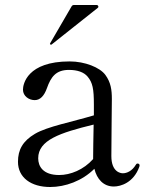

<svg xmlns="http://www.w3.org/2000/svg" viewBox="-20 -735 590 769"><path d="M184 -556C185 -556 186 -556 187 -557L371 -703C374 -706 374 -706 374 -708C374 -712 371 -715 367 -715H276C272 -715 269 -713 267 -710L181 -562C180 -560 180 -560 180 -559C180 -558 182 -556 184 -556ZM531 -80C529 -80 527 -80 524 -75C509 -50 488 -41 472 -41C463 -41 426 -46 426 -110C426 -180 428 -300 428 -338C428 -375 424 -405 402 -435C380 -465 320 -489 259 -489C89 -489 72 -398 72 -376C72 -350 96 -334 119 -334C141 -334 157 -351 168 -382C184 -427 204 -455 256 -455C290 -455 316 -446 331 -428C351 -404 356 -379 356 -316V-273C269 -247 169 -228 120 -199C71 -170 52 -135 52 -87C52 -24 104 14 181 14C241 14 309 -10 358 -59C368 -18 394 12 436 12C463 12 515 -3 538 -67C539 -70 539 -72 539 -73C539 -77 536 -80 531 -80ZM217 -34C152 -34 133 -69 133 -101C133 -174 220 -203 355 -236C354 -183 353 -128 353 -101V-98C315 -55 262 -34 217 -34Z"/></svg>

Font: Shippori Mincho OTF
Style: Regular
Weight: 400
Designer: FONTDASU
Foundry: FONTDASU / Google Inc. / but / Adobe
Version: Version 3.300;hotconv 1.0.109;makeotfexe 2.5.65596